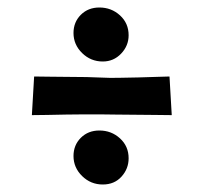

<svg xmlns="http://www.w3.org/2000/svg" viewBox="-20 -545 540 512"><path d="M65 -238 71 -341Q86 -341 109.5 -340.5Q133 -340 159.5 -340Q186 -340 211 -339.5Q236 -339 254 -338Q271 -337 296.5 -337.5Q322 -338 348.5 -338.5Q375 -339 397.5 -340Q420 -341 432 -341L438 -238Q420 -238 393.5 -238.5Q367 -239 339 -239Q311 -239 286 -239.5Q261 -240 246 -240Q229 -240 205.5 -240Q182 -240 156 -239.5Q130 -239 106 -238.5Q82 -238 65 -238ZM254 -53Q222 -53 199 -75.5Q176 -98 176 -129Q176 -158 195.5 -177.5Q215 -197 245 -197Q277 -197 300 -176Q323 -155 323 -123Q323 -95 304 -74Q285 -53 254 -53ZM254 -381Q222 -381 199 -403.5Q176 -426 176 -457Q176 -486 195.5 -505.5Q215 -525 245 -525Q277 -525 300 -504Q323 -483 323 -451Q323 -423 303 -402Q283 -381 254 -381Z"/></svg>

Font: Truculenta Black
Style: Regular
Weight: 900
Version: Version 1.002